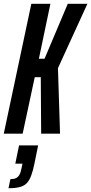

<svg xmlns="http://www.w3.org/2000/svg" viewBox="-29 -708 483 1017"><path d="M-9 0 137 -688H238L177 -397H207L330 -688H434L278 -347L289 0H189L187 -299H155L91 0ZM16 289 26 241Q44 241 55.5 235.5Q67 230 74 217.5Q81 205 85 183L90 159H52L72 62H173L154 156Q146 196 136 222.5Q126 249 112 263Q98 277 75 283Q52 289 16 289Z"/></svg>

Font: Saira UltraCondensed
Style: Bold Italic
Weight: 700
Width: 1
Italic angle: -12°
Designer: Hector Gatti with collaboration of the Omnibus-Type team
Foundry: Omnibus-Type
Version: Version 1.101